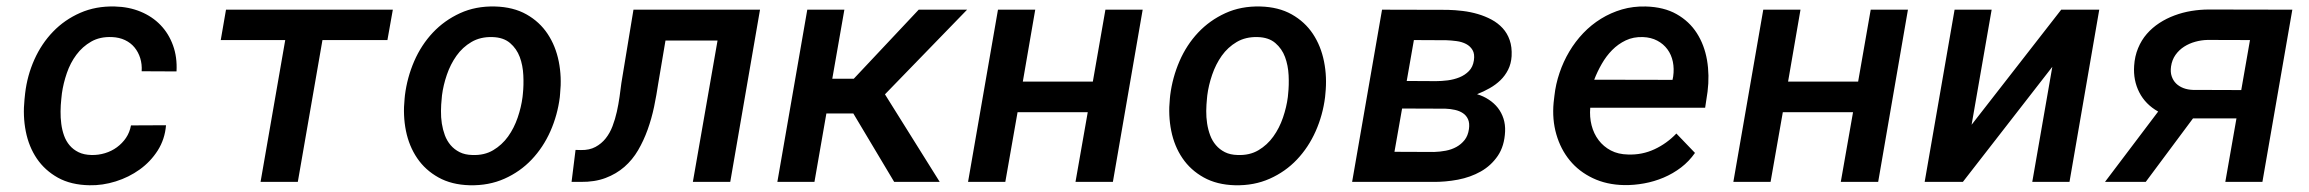

<svg xmlns="http://www.w3.org/2000/svg" viewBox="-20 -558 7083 589"><path d="M260.7 -82.5Q281.7 -82 302 -88.1Q322.3 -94.2 338.6 -106.2Q355 -118.2 366.5 -135Q377.9 -151.9 381.8 -173.3L489.3 -173.8Q485.8 -130.9 463.9 -96.4Q441.9 -62 408.7 -38.1Q375.5 -14.2 335 -1.5Q294.4 11.2 254.4 10.3Q197.8 9.3 157.7 -12.9Q117.7 -35.2 93 -71.5Q68.4 -107.9 59.1 -155Q49.8 -202.1 55.2 -253.4L57.1 -271.5Q63.5 -326.2 85.4 -375.2Q107.4 -424.3 142.8 -460.9Q178.2 -497.6 226.1 -518.6Q273.9 -539.6 332 -538.1Q375.5 -537.1 411.4 -522.2Q447.3 -507.3 472.4 -481.2Q497.6 -455.1 510.7 -418.9Q523.9 -382.8 521.5 -338.9L414.6 -339.4Q416 -360.8 410.2 -379.6Q404.3 -398.4 392.6 -412.6Q380.9 -426.8 363.3 -435.1Q345.7 -443.4 323.2 -444.3Q286.6 -445.8 259.8 -430.4Q232.9 -415 214.4 -390.1Q195.8 -365.2 185.1 -334Q174.3 -302.7 169.9 -271.5L168 -253.9Q166 -235.8 165.8 -216.3Q165.5 -196.8 168 -178Q170.4 -159.2 176.5 -142.1Q182.6 -125 193.6 -112.1Q204.6 -99.1 220.9 -91.1Q237.3 -83 260.7 -82.5Z M1168.5 -435.1H969.2L893.6 0H779.3L855 -435.1H657.2L673.3 -528.3H1185.1Z M1222.2 -265.6Q1229 -320.3 1250.7 -370.4Q1272.5 -420.4 1307.9 -458Q1343.3 -495.6 1391.4 -517.6Q1439.5 -539.6 1498.5 -538.1Q1554.7 -536.6 1595 -513.9Q1635.3 -491.2 1659.9 -454.1Q1684.6 -417 1694.1 -369.4Q1703.6 -321.8 1698.2 -270.5L1697.3 -259.8Q1690.4 -205.1 1668.5 -155.5Q1646.5 -106 1611.1 -68.6Q1575.7 -31.2 1527.6 -9.8Q1479.5 11.7 1420.9 10.3Q1365.2 8.8 1325 -13.7Q1284.7 -36.1 1259.8 -72.8Q1234.9 -109.4 1225.3 -156.7Q1215.8 -204.1 1221.2 -255.4ZM1335 -255.4Q1333 -237.3 1332.8 -217.8Q1332.5 -198.2 1335.4 -179.2Q1338.4 -160.2 1344.7 -143.1Q1351.1 -126 1362.3 -112.8Q1373.5 -99.6 1389.9 -91.3Q1406.2 -83 1429.2 -82.5Q1465.8 -81.1 1492.9 -97.2Q1520 -113.3 1538.6 -139.2Q1557.1 -165 1568.1 -197.3Q1579.1 -229.5 1583 -260.3L1584 -270Q1586.9 -296.9 1585.4 -327.1Q1584 -357.4 1574.5 -383.1Q1564.9 -408.7 1544.7 -426Q1524.4 -443.4 1490.2 -444.3Q1453.6 -445.3 1426.3 -429.2Q1398.9 -413.1 1380.4 -387Q1361.8 -360.8 1350.8 -328.6Q1339.8 -296.4 1335.9 -265.6Z M2311.5 -528.3 2220.2 0H2105.5L2181.2 -433.6H2021.5L1999.5 -303.2Q1994.1 -267.1 1986.6 -230.7Q1979 -194.3 1966.8 -160.4Q1954.6 -126.5 1937.5 -97.2Q1920.4 -67.9 1895.5 -46.1Q1870.6 -24.4 1837.6 -12Q1804.7 0.5 1761.2 0H1733.4L1745.6 -98.1L1762.2 -97.7Q1788.1 -97.2 1806.6 -107.2Q1825.2 -117.2 1838.1 -133.5Q1851.1 -149.9 1859.1 -171.1Q1867.2 -192.4 1872.3 -215.3Q1877.4 -238.3 1880.6 -261Q1883.8 -283.7 1886.2 -303.2L1923.3 -528.3Z M2597.7 -210H2515.1L2478.5 0H2364.7L2456.5 -528.3H2570.3L2533.2 -316.4H2599.1L2798.3 -528.3H2946.8L2694.8 -268.6L2862.8 0H2723.1Z M3394 0H3279.3L3316.9 -213.9H3101.6L3064 0H2949.7L3041.5 -528.3H3155.8L3117.7 -307.6H3332.5L3371.1 -528.3H3485.4Z M3569.8 -265.6Q3576.7 -320.3 3598.4 -370.4Q3620.1 -420.4 3655.5 -458Q3690.9 -495.6 3739 -517.6Q3787.1 -539.6 3846.2 -538.1Q3902.3 -536.6 3942.6 -513.9Q3982.9 -491.2 4007.6 -454.1Q4032.2 -417 4041.7 -369.4Q4051.3 -321.8 4045.9 -270.5L4044.9 -259.8Q4038.1 -205.1 4016.1 -155.5Q3994.1 -106 3958.7 -68.6Q3923.3 -31.2 3875.2 -9.8Q3827.1 11.7 3768.6 10.3Q3712.9 8.8 3672.6 -13.7Q3632.3 -36.1 3607.4 -72.8Q3582.5 -109.4 3573 -156.7Q3563.5 -204.1 3568.8 -255.4ZM3682.6 -255.4Q3680.7 -237.3 3680.4 -217.8Q3680.2 -198.2 3683.1 -179.2Q3686 -160.2 3692.4 -143.1Q3698.7 -126 3710 -112.8Q3721.2 -99.6 3737.5 -91.3Q3753.9 -83 3776.9 -82.5Q3813.5 -81.1 3840.6 -97.2Q3867.7 -113.3 3886.2 -139.2Q3904.8 -165 3915.8 -197.3Q3926.8 -229.5 3930.7 -260.3L3931.6 -270Q3934.6 -296.9 3933.1 -327.1Q3931.6 -357.4 3922.1 -383.1Q3912.6 -408.7 3892.3 -426Q3872.1 -443.4 3837.9 -444.3Q3801.3 -445.3 3773.9 -429.2Q3746.6 -413.1 3728 -387Q3709.5 -360.8 3698.5 -328.6Q3687.5 -296.4 3683.6 -265.6Z M4127.9 0 4219.7 -528.3 4420.9 -527.8Q4443.4 -527.3 4467.3 -524.4Q4491.2 -521.5 4513.7 -514.9Q4536.1 -508.3 4555.7 -497.8Q4575.2 -487.3 4589.6 -471.7Q4604 -456.1 4611.3 -434.8Q4618.7 -413.6 4617.2 -385.7Q4615.7 -362.3 4606.4 -344Q4597.2 -325.7 4582.8 -311.8Q4568.4 -297.9 4549.8 -287.4Q4531.2 -276.9 4511.2 -269Q4530.8 -263.2 4547.1 -252.4Q4563.5 -241.7 4575 -227.1Q4586.4 -212.4 4592.3 -194.1Q4598.1 -175.8 4597.2 -154.8Q4595.2 -109.9 4574.7 -79.8Q4554.2 -49.8 4522.7 -32Q4491.2 -14.2 4452.4 -6.8Q4413.6 0.5 4375 0ZM4281.2 -225.1 4257.8 -92.3 4379.4 -91.8Q4397.5 -92.3 4415.3 -95.7Q4433.1 -99.1 4447.8 -107.2Q4462.4 -115.2 4472.9 -128.4Q4483.4 -141.6 4486.3 -162.1Q4488.8 -180.2 4483.6 -191.9Q4478.5 -203.6 4468 -210.7Q4457.5 -217.8 4443.4 -220.9Q4429.2 -224.1 4414.1 -224.6ZM4295.4 -309.6 4385.3 -309.1Q4402.3 -309.1 4421.4 -311.5Q4440.4 -314 4457.3 -320.8Q4474.1 -327.6 4486.3 -340.1Q4498.5 -352.5 4501.5 -373Q4504.4 -392.6 4497.3 -404.5Q4490.2 -416.5 4477.5 -423.1Q4464.8 -429.7 4448.5 -431.9Q4432.1 -434.1 4417 -434.6L4317.4 -435.1Z M4962.4 9.8Q4908.7 8.8 4866.2 -11.5Q4823.7 -31.7 4795.7 -65.9Q4767.6 -100.1 4754.4 -145.8Q4741.2 -191.4 4746.1 -243.7L4748.5 -264.2Q4752.4 -299.8 4764.2 -334.5Q4775.9 -369.1 4794.2 -399.9Q4812.5 -430.7 4836.9 -456.3Q4861.3 -481.9 4891.4 -500.5Q4921.4 -519 4955.8 -529.1Q4990.2 -539.1 5028.8 -538.1Q5084.5 -536.6 5123.3 -514.6Q5162.1 -492.7 5185.3 -456.5Q5208.5 -420.4 5216.6 -373.8Q5224.6 -327.1 5218.3 -276.9L5210.9 -227.5H4858.4Q4856 -199.2 4862.5 -173.6Q4869.1 -147.9 4884 -128.2Q4898.9 -108.4 4921.6 -96.4Q4944.3 -84.5 4974.6 -84Q5017.6 -82.5 5055.4 -100.1Q5093.3 -117.7 5122.6 -148.4L5179.7 -88.9Q5161.6 -63 5137 -44.2Q5112.3 -25.4 5083.5 -13.2Q5054.7 -1 5023.7 4.6Q4992.7 10.3 4962.4 9.8ZM5020 -444.3Q4990.7 -445.3 4967.3 -434.1Q4943.8 -422.9 4925.5 -404.3Q4907.2 -385.7 4893.6 -361.8Q4879.9 -337.9 4870.6 -313.5L5110.8 -313L5112.8 -323.2Q5116.2 -347.2 5111.8 -368.7Q5107.4 -390.1 5095.2 -406.7Q5083 -423.3 5064 -433.3Q5044.9 -443.4 5020 -444.3Z M5741.7 0H5627L5664.6 -213.9H5449.2L5411.6 0H5297.4L5389.2 -528.3H5503.4L5465.3 -307.6H5680.2L5718.8 -528.3H5833Z M6303.2 -528.3H6419.9L6328.6 0H6214.4L6275.9 -353L6001.5 0H5884.3L5976.1 -528.3H6089.8L6028.3 -175.3Z M7012.2 -528.3 6920.4 0H6806.6L6840.8 -194.8H6707.5L6562.5 0H6437.5L6600.6 -215.8Q6561.5 -237.8 6542.7 -274.7Q6523.9 -311.5 6526.9 -356Q6528.8 -385.7 6539.1 -410.4Q6549.3 -435.1 6565.9 -454.1Q6582.5 -473.1 6604.2 -487.3Q6626 -501.5 6650.9 -510.7Q6675.8 -520 6702.6 -524.4Q6729.5 -528.8 6756.3 -528.8ZM6640.1 -354Q6637.7 -336.9 6642.1 -324Q6646.5 -311 6655.5 -302Q6664.6 -293 6678 -287.8Q6691.4 -282.7 6707.5 -282.2L6855.5 -281.7L6882.3 -435.1L6752 -435.5Q6732.9 -435.1 6714.4 -429.9Q6695.8 -424.8 6680.2 -414.8Q6664.6 -404.8 6653.8 -389.6Q6643.1 -374.5 6640.1 -354Z"/></svg>

Font: Roboto Mono Medium
Style: Italic
Weight: 500
Designer: Google
Version: Version 2.000985; 2015; ttfautohint (v1.3)